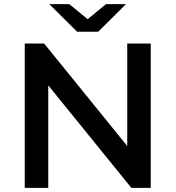

<svg xmlns="http://www.w3.org/2000/svg" viewBox="-20 -911 851 931"><path d="M617 0H711V-700H597V-203L194 -700H100V0H214V-497ZM591 -891H494L405 -818L316 -891H219L354 -757H456Z"/></svg>

Font: Montserrat-Alt1 SemBd
Style: Regular
Weight: 600
Designer: Differentunic
Foundry: Differentunic
Version: Version 7.222